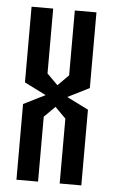

<svg xmlns="http://www.w3.org/2000/svg" viewBox="-50 -702 433 737"><g transform="rotate(5 166.5 -333.5)"><path d="M208.3 -250 166.7 -291.7 125 -250V0H41.7V-291.7L125 -333.3L41.7 -375V-666.7H125V-416.7L166.7 -375L208.3 -416.7V-666.7H291.7V-375L208.3 -333.3L291.7 -291.7V0H208.3Z"/></g></svg>

Font: Yulong
Style: Regular
Weight: 400
Designer: GGBotNet
Foundry: f0n7.com
Version: 1.00